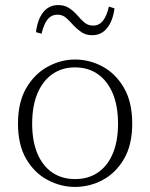

<svg xmlns="http://www.w3.org/2000/svg" viewBox="-20 -725 593 758"><path d="M276 13Q220 13 168 -14.5Q116 -42 83.5 -97.5Q51 -153 51 -237Q51 -321 83.5 -377Q116 -433 168 -461.5Q220 -490 276 -490Q334 -490 385.5 -462Q437 -434 469.5 -378Q502 -322 502 -237Q502 -153 469.5 -97.5Q437 -42 385.5 -14.5Q334 13 276 13ZM276 -18Q328 -18 366 -43.5Q404 -69 425 -118Q446 -167 446 -236Q446 -307 425 -356.5Q404 -406 366 -432.5Q328 -459 276 -459Q225 -459 187 -432.5Q149 -406 128 -356.5Q107 -307 107 -237Q107 -167 128 -118Q149 -69 187 -43.5Q225 -18 276 -18ZM122 -598Q128 -648 150.5 -676.5Q173 -705 210 -705Q235 -705 253 -693Q271 -681 285 -665Q300 -647 314 -635.5Q328 -624 348 -624Q371 -624 386 -642.5Q401 -661 410 -699L432 -692Q426 -644 403.5 -615Q381 -586 344 -586Q319 -586 301.5 -598Q284 -610 270 -625Q255 -642 241 -654.5Q227 -667 207 -667Q183 -667 168 -648.5Q153 -630 144 -592Z"/></svg>

Font: Source Serif 4 18pt Light
Style: Regular
Weight: 300
Designer: Frank Grießhammer
Foundry: Adobe Systems Incorporated
Version: Version 4.004;hotconv 1.0.116;makeotfexe 2.5.65601